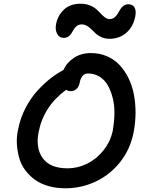

<svg xmlns="http://www.w3.org/2000/svg" viewBox="-20 -1035 769 1024"><path d="M319.8 -833Q296.4 -833 284.9 -854.5Q273.4 -876 278.8 -904.8Q287.1 -951.2 320.3 -983.2Q353.5 -1015.1 410.2 -1015.1Q437 -1015.1 458.5 -1006.6Q480 -998 493.4 -986.1Q506.8 -974.1 517.8 -962.2Q528.8 -950.2 540.3 -941.7Q551.8 -933.1 564 -933.1Q578.6 -933.1 589.4 -941.2Q600.1 -949.2 607.2 -960.9Q614.3 -972.7 621.1 -984.4Q627.9 -996.1 638.9 -1004.2Q649.9 -1012.2 665 -1012.2Q687.5 -1012.2 697.5 -995.1Q707.5 -978 701.2 -945.8Q689.9 -891.1 653.1 -859.6Q616.2 -828.1 564 -828.1Q541.5 -828.1 522.9 -835.9Q504.4 -843.8 491.9 -855Q479.5 -866.2 468.5 -877.7Q457.5 -889.2 444.1 -897Q430.7 -904.8 416 -904.8Q401.4 -904.8 390.9 -897.5Q380.4 -890.1 374.3 -879.6Q368.2 -869.1 361.8 -858.4Q355.5 -847.7 345 -840.3Q334.5 -833 319.8 -833ZM328.1 -30.8Q279.8 -30.8 238.8 -42.5Q197.8 -54.2 168 -75.2Q138.2 -96.2 116 -125.5Q93.8 -154.8 83.3 -189.9Q72.8 -225.1 70.1 -265.1Q67.4 -305.2 77.1 -347.2Q88.9 -407.2 117.4 -461.4Q146 -515.6 182.1 -554.2Q218.3 -592.8 252.2 -618.9Q286.1 -645 317.9 -661.1Q335.4 -700.7 374 -726.3Q412.6 -752 464.8 -752Q510.7 -752 549.6 -735.4Q588.4 -718.8 616.5 -689.5Q644.5 -660.2 664.6 -619.9Q684.6 -579.6 693.8 -532.5Q703.1 -485.4 702.9 -432.6Q702.6 -379.9 691.9 -326.2Q674.8 -239.3 621.6 -171.6Q568.4 -104 491.7 -67.4Q415 -30.8 328.1 -30.8ZM186 -331.1Q168.9 -245.6 208 -191.4Q247.1 -137.2 340.8 -137.2Q394 -137.2 444.3 -161.9Q494.6 -186.5 532.2 -233.6Q569.8 -280.8 582 -340.8Q589.4 -385.7 590.3 -428.7Q591.3 -471.7 581.5 -510.7Q571.8 -549.8 555.4 -579.1Q539.1 -608.4 511.5 -625.7Q483.9 -643.1 449.2 -643.1Q431.2 -643.1 419.9 -629.4Q408.7 -615.7 404.8 -592.8Q400.4 -571.8 387.5 -560.3Q374.5 -548.8 357.9 -548.8Q343.3 -548.8 333 -556.2Q213.4 -469.2 186 -331.1Z"/></svg>

Font: Shantell Sans Bouncy
Style: Italic
Weight: 500
Italic angle: -11.31°
Designer: Stephen Nixon, Anya Danilova, Shantell Martin
Foundry: Arrow Type
Version: Version 1.006;[9816181b4]